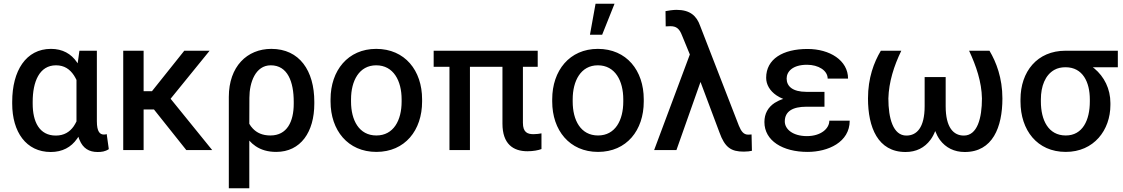

<svg xmlns="http://www.w3.org/2000/svg" viewBox="-20 -798 5973 1021"><path d="M402.3 -528.3 393.1 -461.4C391.6 -462.9 390.6 -464.8 389.2 -466.8C358.4 -512.2 312.5 -538.1 251 -538.1C118.2 -538.1 44.9 -421.9 44.9 -256.8V-246.6C44.9 -96.7 118.7 10.3 250 10.3C311.5 10.3 358.4 -15.1 389.6 -60.1C392.1 -63.5 394.5 -66.9 397 -70.8C398.4 -64.9 400.4 -59.6 402.8 -54.2C421.4 -8.8 454.1 10.3 498.5 10.3C520 10.3 538.6 8.3 558.6 -4.9L547.4 -85C543.5 -83.5 539.1 -82.5 532.7 -82.5C511.7 -82.5 495.1 -96.7 495.1 -153.3V-528.3ZM153.8 -256.8C153.8 -362.8 189 -450.7 277.8 -450.7C321.8 -450.7 351.1 -430.2 373 -397.5C377.9 -390.1 382.3 -381.8 386.7 -373V-152.3C382.3 -143.1 377 -134.3 371.6 -126C350.6 -96.2 320.3 -77.1 276.9 -77.1C188.5 -77.1 153.8 -151.4 153.8 -246.6Z M743.7 -528.3H635.3V0H743.7V-215.8H798.8L970.7 0H1108.4L887.2 -272.9L1094.7 -528.3H960L788.1 -313H743.7Z M1196.8 203.1H1305.7V-50.3C1315.4 -39.1 1326.7 -29.3 1338.9 -21C1368.2 -1 1404.3 9.8 1448.7 9.8C1579.1 9.8 1651.4 -96.2 1651.4 -246.6V-256.8C1651.4 -421.9 1572.8 -538.1 1422.9 -538.1C1293.9 -538.1 1196.8 -444.3 1196.8 -282.7ZM1305.7 -139.6 1306.2 -277.8C1306.2 -359.4 1338.4 -450.7 1419.9 -450.7C1509.8 -450.7 1542 -362.8 1542 -256.8V-246.6C1542 -150.9 1506.3 -77.6 1418 -77.6C1375.5 -77.6 1345.7 -91.8 1324.2 -114.7C1316.9 -122.1 1311 -130.4 1305.7 -139.6Z M1737.8 -257.8C1737.8 -105.5 1829.6 9.8 1981.4 9.8C2133.8 9.8 2224.6 -105.5 2224.6 -257.8V-270C2224.6 -422.9 2133.3 -538.1 1980.5 -538.1C1830.1 -538.1 1737.8 -422.9 1737.8 -270ZM1846.7 -270C1846.7 -367.7 1889.6 -450.7 1980.5 -450.7C2072.8 -450.7 2115.7 -367.7 2115.7 -270V-257.8C2115.7 -158.7 2073.2 -77.6 1981.4 -77.6C1889.2 -77.6 1846.7 -158.7 1846.7 -257.8Z M2839.4 -528.3H2286.1V-442.9H2370.1V0H2479V-442.9H2651.9V-140.6C2651.9 -32.7 2708.5 6.3 2784.7 6.3C2815.9 6.3 2842.8 1 2859.4 -5.4V-88.9C2850.1 -86.9 2833 -84.5 2817.4 -84.5C2785.2 -84.5 2760.7 -93.8 2760.7 -145V-442.9H2839.4Z M2916.5 -257.8C2916.5 -105.5 3008.3 9.8 3160.2 9.8C3312.5 9.8 3403.3 -105.5 3403.3 -257.8V-270C3403.3 -422.9 3312 -538.1 3159.2 -538.1C3008.8 -538.1 2916.5 -422.9 2916.5 -270ZM3025.4 -270C3025.4 -367.7 3068.4 -450.7 3159.2 -450.7C3251.5 -450.7 3294.4 -367.7 3294.4 -270V-257.8C3294.4 -158.7 3252 -77.6 3160.2 -77.6C3067.9 -77.6 3025.4 -158.7 3025.4 -257.8ZM3117.2 -613.3H3182.1L3248 -778.3H3147Z M3577.6 -745.6C3560.5 -745.6 3532.7 -741.7 3519 -738.8L3520 -657.7C3528.3 -658.2 3539.1 -658.7 3544.9 -658.7C3575.2 -658.7 3592.3 -647 3606.4 -610.4L3648.4 -508.3L3458.5 0H3577.1L3705.1 -362.3L3805.7 -94.2C3834.5 -13.7 3867.7 8.3 3935.1 8.3C3952.6 8.3 3968.8 6.3 3978.5 3.9L3976.6 -83C3974.1 -82.5 3968.3 -82 3959 -82C3934.6 -82 3921.9 -98.6 3909.2 -129.4L3703.1 -660.6C3684.6 -713.4 3649.9 -745.6 3577.6 -745.6Z M4364.3 -230.5V-309.6H4268.1C4195.3 -309.6 4163.1 -338.9 4163.1 -380.4C4163.1 -418 4195.8 -453.6 4271.5 -453.6C4332.5 -453.6 4381.3 -422.9 4381.3 -379.9H4489.7C4489.7 -477.5 4391.6 -537.6 4274.4 -537.6C4142.6 -537.6 4054.2 -483.9 4054.2 -384.3C4054.2 -348.6 4073.7 -314.9 4108.9 -291C4119.6 -283.7 4131.8 -277.3 4145 -272C4127.9 -266.6 4112.8 -259.3 4099.6 -251C4064 -227.5 4044.9 -193.4 4044.9 -148.9C4044.9 -49.3 4142.6 9.8 4274.4 9.8C4383.3 9.8 4498.5 -41.5 4498.5 -156.2H4390.1C4390.1 -113.8 4344.7 -74.2 4271 -74.2C4196.3 -74.2 4153.3 -110.8 4153.3 -152.3C4153.3 -206.1 4195.8 -230.5 4268.1 -230.5Z M4664.1 -528.3C4627.4 -466.8 4595.7 -383.8 4595.7 -274.4C4595.7 -121.1 4647.9 10.3 4795.4 10.3C4852.1 10.3 4896.5 -12.2 4927.7 -54.2C4938 -67.9 4946.3 -83.5 4953.1 -101.1C4960 -83.5 4968.3 -67.9 4978 -54.2C5009.3 -12.2 5054.2 10.3 5110.4 10.3C5258.3 10.3 5310.5 -121.1 5310.5 -274.4C5310.5 -383.3 5277.8 -467.8 5241.7 -528.3H5133.3C5170.9 -447.8 5200.2 -362.3 5201.7 -274.4C5201.7 -168.9 5176.8 -77.1 5105.5 -77.1C5050.8 -77.1 5008.8 -119.1 5008.8 -233.4V-388.2H4897V-233.4C4897 -119.1 4855 -77.1 4799.8 -77.1C4729 -77.1 4704.1 -169.4 4704.1 -274.4C4706.5 -362.3 4733.9 -447.8 4772.9 -528.3Z M5924.3 -528.3H5646.5C5495.1 -528.3 5406.7 -417 5406.7 -269.5V-258.3C5406.7 -106 5495.1 9.8 5647.5 9.8C5796.9 9.8 5884.8 -106 5884.8 -239.7V-250.5C5884.8 -325.7 5851.6 -390.6 5799.3 -434.1C5796.4 -436.5 5793.5 -438.5 5791 -440.4H5924.3ZM5515.1 -269.5C5515.1 -338.4 5537.6 -399.4 5587.4 -426.8C5604 -436 5623.5 -440.4 5646 -440.4H5646.5C5737.8 -440.4 5775.4 -361.3 5775.4 -269.5V-258.3C5775.4 -159.2 5737.3 -77.6 5647.5 -77.6C5554.7 -77.6 5515.1 -159.2 5515.1 -258.3Z"/></svg>

Font: Bert Sans Medium
Style: Regular
Weight: 500
Designer: Christian Robertson (Google), Cristiano Sobral
Foundry: Google, Cristiano Sobral
Version: Version 3.101